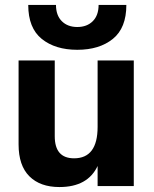

<svg xmlns="http://www.w3.org/2000/svg" viewBox="-20 -751 620 775"><path d="M378 -731H490Q490 -638 435.5 -594Q381 -550 292 -550Q203 -550 148.5 -594Q94 -638 94 -731H206Q206 -689 229.5 -665.5Q253 -642 292 -642Q331 -642 354.5 -665.5Q378 -689 378 -731ZM374 -507H520V0H374V-81Q334 4 220 4Q142 4 98.5 -39.5Q55 -83 55 -168V-507H201V-201Q201 -112 279 -112Q374 -112 374 -239Z"/></svg>

Font: Hind Bold
Style: Regular
Weight: 700
Designer: Manushi Parikh, Satya Rajpurohit
Foundry: Indian Type Foundry
Version: Version 1.201;PS 1.0;hotconv 1.0.78;makeotf.lib2.5.61930; tt